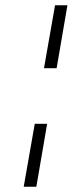

<svg xmlns="http://www.w3.org/2000/svg" viewBox="-20 -715 281 729"><path d="M189 -695H236L195 -456H147ZM159 -245 118 -6H70L112 -245Z"/></svg>

Font: Jost* Light
Style: Italic
Weight: 300
Italic angle: -10°
Version: Version 3.7